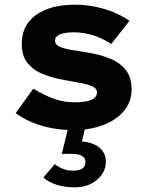

<svg xmlns="http://www.w3.org/2000/svg" viewBox="-20 -546 640 820"><path d="M300 254Q213 254 165 212L214 155Q250 183 291 183Q345 183 345 146Q345 129 330 120Q315 111 289 111H244L269 9Q202 6 145 -13Q88 -32 47 -63L122 -167Q179 -134 218.5 -121.5Q258 -109 298 -109Q394 -109 394 -151Q394 -170 371 -179Q348 -188 311.5 -194Q275 -200 233.5 -208.5Q192 -217 155.5 -233Q119 -249 96 -279Q73 -309 73 -358Q73 -440 135 -483Q197 -526 300 -526Q360 -526 421 -509Q482 -492 533 -457L455 -358Q416 -384 375.5 -396Q335 -408 296 -408Q215 -408 215 -372Q215 -354 238.5 -345Q262 -336 299.5 -330.5Q337 -325 378.5 -317Q420 -309 457.5 -292.5Q495 -276 518.5 -245.5Q542 -215 542 -164Q542 -117 516 -81Q490 -45 445 -22.5Q400 0 342 7L330 58Q377 62 404.5 84.5Q432 107 432 144Q432 190 394 222Q356 254 300 254Z"/></svg>

Font: Red Hat Mono
Style: Bold
Weight: 700
Monospace: yes
Designer: Pentagram, MCKL
Foundry: Pentagram, MCKL
Version: Version 1.023; ttfautohint (v1.8.3)